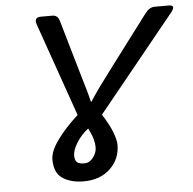

<svg xmlns="http://www.w3.org/2000/svg" viewBox="-51 -752 821 818"><g transform="rotate(-5 359.0 -342.5)"><path d="M133.3 -668Q122.1 -700.2 153.8 -700.2H202.6Q225.6 -700.2 232.4 -676.3L301.3 -438.5Q311.5 -403.8 319.1 -378.2Q326.7 -352.5 334.5 -320.3H336.4Q356.9 -351.6 375.2 -377.2Q393.6 -402.8 420.4 -438.5L599.6 -676.3Q617.7 -700.2 640.1 -700.2H700.7Q732.9 -700.2 706.5 -668L376.5 -261.7Q407.2 -212.9 419.2 -180.2Q431.2 -147.5 431.2 -128.4Q431.2 -67.4 388.2 -26.4Q345.2 14.6 274.4 14.6Q220.2 14.6 184.8 -8.8Q149.4 -32.2 149.4 -89.4Q149.4 -125 184.3 -172.9Q219.2 -220.7 272.9 -269.5ZM243.2 -99.1Q243.2 -77.1 252.7 -69.3Q262.2 -61.5 284.2 -61.5Q306.2 -61.5 321.8 -82.3Q337.4 -103 337.4 -125Q337.4 -141.1 333 -158.4Q328.6 -175.8 313.5 -207H311.5Q282.7 -184.6 262.9 -153.3Q243.2 -122.1 243.2 -99.1Z"/></g></svg>

Font: Istok Web
Style: BoldItalic
Weight: 700
Italic angle: -13°
Designer: Andrey V. Panov
Foundry: Andrey V. Panov
Version: Version 1.0.2g